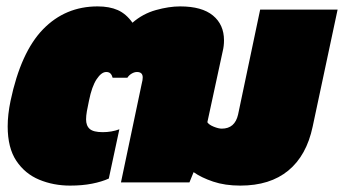

<svg xmlns="http://www.w3.org/2000/svg" viewBox="-20 -570 1075 600"><path d="M199 10Q147 10 102.5 -8.5Q58 -27 31 -67.5Q4 -108 4 -175Q4 -212 13 -255Q45 -407 114.5 -478.5Q184 -550 285 -550Q322 -550 348 -538.5Q374 -527 394 -499Q426 -527 467 -538.5Q508 -550 543 -550Q611 -550 645.5 -521.5Q680 -493 680 -444Q680 -426 676 -410L628 -188Q633 -180 648 -174Q663 -168 673 -168Q714 -168 724 -212L793 -540H1035L957 -174Q938 -84 881 -37Q824 10 731 10Q683 10 646 -2.5Q609 -15 585 -32L572 0H358L423 -309Q426 -320 426 -328Q426 -345 408 -345Q400 -345 391.5 -340Q383 -335 378 -327H332Q330 -335 325.5 -340Q321 -345 312 -345Q297 -345 282 -322.5Q267 -300 258 -255Q254 -237 251.5 -222.5Q249 -208 249 -197Q249 -177 260.5 -167Q272 -157 301 -157Q329 -157 353 -166L320 -12Q298 -2 267.5 4Q237 10 199 10Z"/></svg>

Font: Kanit Black
Style: Italic
Weight: 900
Italic angle: -12°
Designer: Katatrad Team
Foundry: CadsonDemak
Version: Version 2.000; ttfautohint (v1.8.3)